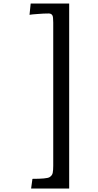

<svg xmlns="http://www.w3.org/2000/svg" viewBox="-20 -933 570 1118"><path d="M382.8 165H161.1L168.9 108.4Q252.4 108.4 268.1 98.9Q283.7 89.4 286.9 74Q290 58.6 290 32.2V-801.3Q290 -835.9 285.2 -843.3Q278.8 -854.5 263.9 -854.5Q249 -854.5 232.9 -853.8Q216.8 -853 200.2 -851.6Q162.1 -849.1 151.9 -846.7L158.7 -912.6H382.8Z"/></svg>

Font: HeadlandOne
Style: Regular
Weight: 400
Designer: Gary Lonergan
Foundry: Sorkin Type Co.
Version: Version 1.002